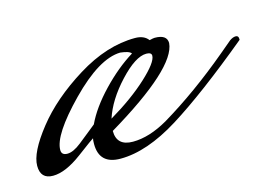

<svg xmlns="http://www.w3.org/2000/svg" viewBox="-46 -302 560 393"><g transform="rotate(-15 233.5 -105.5)"><path d="M448 -166Q455 -171 461 -171Q467 -171 467 -164V-162Q363 -76 294 -33Q225 10 169 10Q124 10 124 -33Q124 -41 125 -45Q124 -45 88.5 -18.5Q53 8 26.5 8Q0 8 0 -20Q0 -48 37.5 -95.5Q75 -143 138 -182Q201 -221 261 -221Q280 -221 289 -209Q297 -211 300 -211Q326 -211 326 -193Q322 -141 168 -49Q168 -17 202.5 -17Q237 -17 277 -40Q349 -83 423 -145ZM54 -39Q54 -28 66.5 -28Q79 -28 96 -41.5Q113 -55 121 -61.5Q129 -68 134 -72Q149 -104 181 -137.5Q213 -171 247 -192Q243 -198 224 -200Q179 -199 116.5 -135Q54 -71 54 -39ZM275 -184Q252 -184 218 -147.5Q184 -111 172 -74Q221 -103 253.5 -133Q286 -163 286 -177Q286 -184 275 -184Z"/></g></svg>

Font: Mrs Saint Delafield
Style: Regular
Weight: 400
Designer: Alejandro Paul
Foundry: Alejandro Paul
Version: Version 1.000